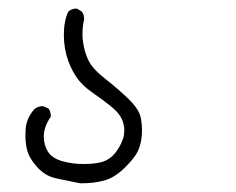

<svg xmlns="http://www.w3.org/2000/svg" viewBox="-20 -314 540 439"><path d="M38.1 -4.9Q38.1 12.2 41.5 26.9Q45.9 46.9 64.9 67.9Q83.5 88.9 109.4 94Q135.3 99.1 162.6 105Q166 105 169.4 105Q194.3 105 216.8 99.1Q241.7 92.8 265.1 69.6Q288.6 46.4 295.4 31.2Q304.7 11.2 304.7 -16.1Q304.7 -29.3 302.2 -43Q298.8 -63.5 274.4 -87.2Q250 -110.8 221.2 -133.3Q191.9 -156.2 182.6 -175.3Q173.3 -193.8 169.9 -217.8Q168.5 -227.5 168.5 -233.4Q168.5 -251.5 171.4 -265.6Q172.4 -269 172.4 -271Q172.4 -272.9 171.9 -275.4Q171.4 -281.7 167 -287.6L155.8 -294.4Q155.3 -294.4 154.8 -294.4Q144 -294.4 136.2 -287.6Q126 -266.1 126 -233.9Q126 -202.6 136.2 -174.3Q146.5 -147 160.6 -129.9Q172.4 -115.7 189 -104Q217.3 -84.5 237.8 -67.4Q258.8 -49.3 262.7 -29.3Q264.2 -22 264.2 -17.6Q264.2 -3.4 260.3 5.9Q253.9 22.9 242.7 36.6Q231 50.8 213.9 56.2Q196.8 61 171.1 61Q145.5 61 123 54.7Q98.6 47.9 88.9 31.7Q80.1 16.6 80.1 -2.4Q80.1 -23.4 96.2 -47.4Q96.2 -48.3 96.2 -48.8Q96.2 -58.6 90.8 -65.9L79.6 -70.8Q78.1 -71.3 76.7 -71.3Q75.2 -71.3 73.2 -71Q71.3 -70.8 68.4 -69.8Q63.5 -68.4 58.6 -64.5Q40.5 -43.9 38.6 -19Q38.1 -11.7 38.1 -4.9Z"/></svg>

Font: Bakudai
Style: Light
Weight: 300
Version: Version 1.48